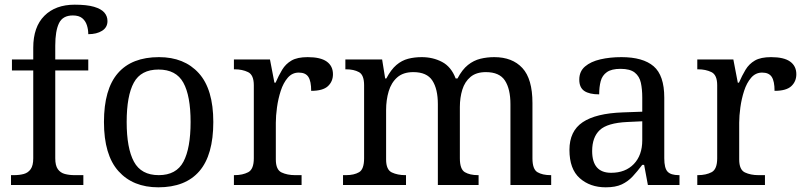

<svg xmlns="http://www.w3.org/2000/svg" viewBox="-20 -790 3436 820"><path d="M27 0V-42H40Q63 -42 81.5 -47Q100 -52 111 -67.5Q122 -83 122 -114V-489H31V-536H122V-586Q122 -675 169.5 -722.5Q217 -770 299 -770Q351 -770 381.5 -761Q412 -752 425.5 -736.5Q439 -721 439 -700Q439 -673 416 -658.5Q393 -644 357 -644Q357 -664 351 -682.5Q345 -701 331 -712.5Q317 -724 291 -724Q248 -724 232 -691Q216 -658 216 -595V-536H357V-489H216V-114Q216 -83 227 -67.5Q238 -52 257 -47Q276 -42 298 -42H336V0Z M656 10Q548 10 486 -59Q424 -128 424 -269Q424 -409 483.5 -477.5Q543 -546 659 -546Q767 -546 829 -477.5Q891 -409 891 -269Q891 -128 831.5 -59Q772 10 656 10ZM658 -42Q733 -42 763.5 -99.5Q794 -157 794 -269Q794 -381 763 -437Q732 -493 657 -493Q582 -493 551.5 -437Q521 -381 521 -269Q521 -157 552 -99.5Q583 -42 658 -42Z M979 0V-42H982Q1016 -42 1040 -54.5Q1064 -67 1064 -114V-426Q1064 -470 1039.5 -482Q1015 -494 982 -494H979V-536H1133L1152 -437H1157Q1170 -467 1185 -492Q1200 -517 1225 -531.5Q1250 -546 1294 -546Q1349 -546 1375.5 -527Q1402 -508 1402 -473Q1402 -442 1380.5 -422Q1359 -402 1309 -402Q1309 -443 1297 -461.5Q1285 -480 1256 -480Q1228 -480 1209 -458Q1190 -436 1179 -402Q1168 -368 1163 -331.5Q1158 -295 1158 -266V-109Q1158 -65 1182.5 -53.5Q1207 -42 1240 -42H1268V0Z M1445 0V-42H1458Q1492 -42 1513.5 -54.5Q1535 -67 1535 -114V-426Q1535 -470 1513 -482Q1491 -494 1458 -494H1455V-536H1612L1625 -455H1630Q1650 -493 1673 -512.5Q1696 -532 1723 -539Q1750 -546 1781 -546Q1829 -546 1868 -525.5Q1907 -505 1926 -455H1934Q1954 -493 1978.5 -512.5Q2003 -532 2031.5 -539Q2060 -546 2091 -546Q2168 -546 2211 -499.5Q2254 -453 2254 -350V-114Q2254 -67 2275.5 -54.5Q2297 -42 2331 -42H2334V0H2160V-345Q2160 -410 2136.5 -446Q2113 -482 2055 -482Q2014 -482 1989.5 -461.5Q1965 -441 1954.5 -407Q1944 -373 1944 -333V-114Q1944 -67 1965.5 -54.5Q1987 -42 2021 -42H2024V0H1850V-345Q1850 -410 1826.5 -446Q1803 -482 1745 -482Q1702 -482 1676.5 -459.5Q1651 -437 1640 -400Q1629 -363 1629 -320V-109Q1629 -65 1653.5 -53.5Q1678 -42 1711 -42H1714V0Z M2567 10Q2500 10 2456 -29Q2412 -68 2412 -150Q2412 -230 2468.5 -268Q2525 -306 2640 -310L2723 -313V-373Q2723 -409 2717 -436.5Q2711 -464 2691 -480Q2671 -496 2630 -496Q2592 -496 2572 -482Q2552 -468 2545.5 -443.5Q2539 -419 2539 -387Q2497 -387 2475.5 -401.5Q2454 -416 2454 -450Q2454 -485 2478.5 -506Q2503 -527 2544 -536.5Q2585 -546 2634 -546Q2726 -546 2771.5 -507Q2817 -468 2817 -373V-114Q2817 -72 2831 -57Q2845 -42 2879 -42H2882V0H2747L2731 -86H2723Q2702 -58 2682 -36.5Q2662 -15 2635.5 -2.5Q2609 10 2567 10ZM2590 -52Q2651 -52 2687 -89.5Q2723 -127 2723 -191V-272L2659 -269Q2574 -265 2541.5 -234.5Q2509 -204 2509 -145Q2509 -52 2590 -52Z M2958 0V-42H2961Q2995 -42 3019 -54.5Q3043 -67 3043 -114V-426Q3043 -470 3018.5 -482Q2994 -494 2961 -494H2958V-536H3112L3131 -437H3136Q3149 -467 3164 -492Q3179 -517 3204 -531.5Q3229 -546 3273 -546Q3328 -546 3354.5 -527Q3381 -508 3381 -473Q3381 -442 3359.5 -422Q3338 -402 3288 -402Q3288 -443 3276 -461.5Q3264 -480 3235 -480Q3207 -480 3188 -458Q3169 -436 3158 -402Q3147 -368 3142 -331.5Q3137 -295 3137 -266V-109Q3137 -65 3161.5 -53.5Q3186 -42 3219 -42H3247V0Z"/></svg>

Font: Noto Serif Vithkuqi
Style: Regular
Weight: 400
Version: Version 1.005